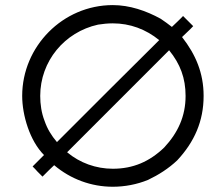

<svg xmlns="http://www.w3.org/2000/svg" viewBox="-20 -711 824 739"><path d="M763.7 -341.8C763.7 -429.7 733.4 -501 680.7 -568.4C687.5 -575.2 695.3 -582 702.1 -588.9C710 -595.7 716.8 -603.5 723.6 -610.4L684.6 -649.4C677.7 -642.6 670.9 -634.8 663.1 -627.9C656.2 -621.1 648.4 -614.3 641.6 -607.4C627.9 -618.2 613.3 -628.9 598.6 -638.7C542 -669.9 478.5 -691.4 414.1 -691.4C221.7 -691.4 65.4 -532.2 65.4 -341.8C65.4 -267.6 94.7 -168.9 149.4 -114.3L105.5 -70.3C112.3 -63.5 118.2 -57.6 124 -50.8L143.6 -31.2C163.1 -50.8 177.7 -65.4 188.5 -75.2C252 -21.5 331.1 7.8 414.1 7.8C460 7.8 506.8 -1 549.8 -18.6C590.8 -38.1 628.9 -62.5 662.1 -93.8C728.5 -165 763.7 -245.1 763.7 -341.8ZM199.2 -164.1C177.7 -189.5 162.1 -214.8 151.4 -246.1C139.6 -276.4 134.8 -309.6 134.8 -341.8C134.8 -475.6 228.5 -587.9 357.4 -616.2C376 -619.1 394.5 -621.1 414.1 -621.1C480.5 -621.1 541 -598.6 592.8 -556.6C527.3 -491.2 460.9 -425.8 395.5 -360.4C330.1 -294.9 264.6 -229.5 199.2 -164.1ZM238.3 -125 630.9 -517.6C673.8 -464.8 694.3 -410.2 694.3 -341.8C694.3 -263.7 665 -200.2 612.3 -143.6C555.7 -88.9 492.2 -61.5 414.1 -61.5C349.6 -61.5 287.1 -84 238.3 -125Z"/></svg>

Font: My Font
Style: Regular
Weight: 400
Designer: Alfredo Marco Pradil
Version: Version 0.001